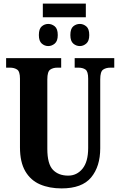

<svg xmlns="http://www.w3.org/2000/svg" viewBox="-20 -1037 668 1067"><path d="M218 -941V-1017H457V-941ZM248 -781Q228 -781 212 -795Q196 -809 196 -842Q196 -877 212 -890.5Q228 -904 248 -904Q268 -904 284.5 -890.5Q301 -877 301 -842Q301 -809 284.5 -795Q268 -781 248 -781ZM424 -781Q403 -781 387 -795Q371 -809 371 -842Q371 -877 387 -890.5Q403 -904 424 -904Q443 -904 459.5 -890.5Q476 -877 476 -842Q476 -809 459.5 -795Q443 -781 424 -781ZM322 10Q254 10 202 -12.5Q150 -35 120.5 -85.5Q91 -136 91 -218V-600Q91 -640 75 -650.5Q59 -661 36 -661H14V-714H320V-661H298Q275 -661 259 -650Q243 -639 243 -596V-210Q243 -126 274 -93.5Q305 -61 359 -61Q407 -61 438.5 -99.5Q470 -138 470 -215V-600Q470 -640 455 -650.5Q440 -661 416 -661H395V-714H615V-661H593Q569 -661 553 -650Q537 -639 537 -596V-213Q537 -112 486.5 -51Q436 10 322 10Z"/></svg>

Font: Noto Serif ExtraCondensed ExtraBold
Style: Regular
Weight: 800
Width: 2
Designer: Monotype Design Team
Foundry: Monotype Imaging Inc.
Version: Version 2.013; ttfautohint (v1.8.4.7-5d5b)